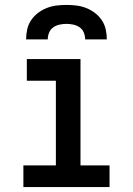

<svg xmlns="http://www.w3.org/2000/svg" viewBox="-20 -760 540 780"><path d="M75 0V-88H207V-432H89V-520H307V-88H425V0ZM86 -600Q86 -620 90.5 -640.5Q95 -661 106.5 -678Q118 -695 134.5 -707.5Q151 -720 170 -727.5Q189 -735 209.5 -737.5Q230 -740 250 -740Q270 -740 290.5 -737.5Q311 -735 330 -727.5Q349 -720 365.5 -707.5Q382 -695 393.5 -678Q405 -661 409.5 -640.5Q414 -620 414 -600H326Q326 -614 320.5 -627.5Q315 -641 303.5 -649Q292 -657 278 -660Q264 -663 250 -663Q236 -663 222 -660Q208 -657 196.5 -649Q185 -641 179.5 -627.5Q174 -614 174 -600Z"/></svg>

Font: Zed Mono Semibold
Style: Regular
Weight: 600
Monospace: yes
Designer: Belleve Invis
Foundry: Belleve Invis
Version: Version 1.0.0; ttfautohint (v1.8.4)